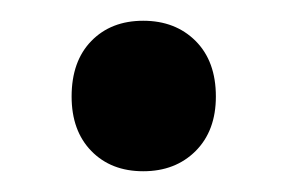

<svg xmlns="http://www.w3.org/2000/svg" viewBox="-20 -155 276 185"><path d="M118 -135Q87 -135 68 -115.5Q49 -96 49 -62Q49 -29 68 -9.5Q87 10 118 10Q149 10 168.5 -9.5Q188 -29 188 -62Q188 -96 168.5 -115.5Q149 -135 118 -135Z"/></svg>

Font: Beiruti
Style: Bold
Weight: 700
Designer: Arlette Boutros
Foundry: Boutros
Version: Version 1.41